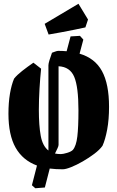

<svg xmlns="http://www.w3.org/2000/svg" viewBox="-20 -891 626 1023"><path d="M199 -525Q194 -477 190.5 -418Q187 -359 187 -306Q187 -222 197 -167.5Q207 -113 238 -89V-543Q238 -552 243.5 -570Q249 -588 257 -610Q263 -612 273.5 -616Q284 -620 290 -620Q314 -620 335 -618L356 -697L406 -700L424 -680L404 -605Q486 -581 523.5 -512Q561 -443 561 -322Q561 -254 551 -200.5Q541 -147 526 -114Q511 -93 482.5 -71.5Q454 -50 421 -31Q388 -12 359 -0.5Q330 11 314 11Q277 11 245 7L219 108L168 112L150 96L177 -9Q101 -37 63 -104.5Q25 -172 25 -285Q25 -344 33 -391.5Q41 -439 55 -472Q70 -491 98 -513Q126 -535 158 -557ZM292 -119Q292 -113 286.5 -101Q281 -89 273 -73Q287 -70 304 -70Q316 -70 337.5 -76.5Q359 -83 368 -92Q386 -113 392 -163.5Q398 -214 398 -303Q398 -428 375.5 -481.5Q353 -535 292 -538ZM239 -707 218 -764 398 -871 449 -787 435 -745Q408 -739 373.5 -732Q339 -725 303.5 -718.5Q268 -712 239 -707Z"/></svg>

Font: Grenze Gotisch ExtraBold
Style: Regular
Weight: 800
Designer: Renata Polastri
Foundry: Omnibus-Type
Version: Version 1.001